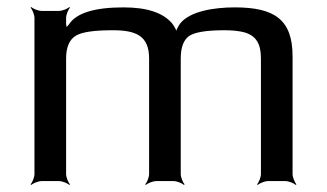

<svg xmlns="http://www.w3.org/2000/svg" viewBox="-20 -515 930 546"><path d="M648 -494C588 -494 521 -483 493 -449C487 -441 479 -427 480 -419L484 -420C483 -427 475 -442 469 -449C443 -479 398 -494 331 -494C249 -494 198 -478 177 -447C174 -442 167 -437 166 -433L169 -431C171 -435 168 -443 168 -448V-464C168 -473 174 -488 179 -493L177 -495C172 -490 157 -484 148 -484H98C89 -484 74 -490 69 -495L67 -493C72 -488 78 -473 78 -464V-20C78 -11 72 4 67 9L69 11C74 6 89 0 98 0H148C157 0 172 6 177 11L179 9C174 4 168 -11 168 -20V-349C168 -380 177 -402 195 -413C212 -424 248 -429 301 -429C367 -429 404 -413 404 -349V-20C404 -11 398 4 393 9L395 11C400 6 415 0 424 0H474C483 0 498 6 503 11L505 9C500 4 494 -11 494 -20V-349C494 -380 502 -401 517 -412C532 -423 565 -429 618 -429C641 -429 660 -427 675 -423C709 -413 722 -390 722 -349V-20C722 -11 716 4 711 9L713 11C718 6 733 0 742 0H792C801 0 816 6 821 11L823 9C818 4 812 -11 812 -20V-355C812 -459 761 -494 648 -494Z"/></svg>

Font: Gamestation Storm
Style: Regular
Weight: 400
Designer: Jonas Hecksher
Foundry: Jonas Hecksher, Playtypeª, e-types AS
Version: Version 1.003